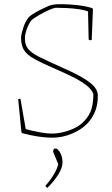

<svg xmlns="http://www.w3.org/2000/svg" viewBox="-20 -667 549 940"><path d="M238 7Q201 7 163.5 1Q126 -5 89 -15L85 -19L70 -172L69 -182L80 -184L106 -35Q116 -32 137.5 -27Q159 -22 185.5 -17.5Q212 -13 235 -13Q275 -13 321 -29.5Q367 -46 394 -76Q418 -102 427.5 -132.5Q437 -163 437 -207Q428 -231 400.5 -251.5Q373 -272 335.5 -290.5Q298 -309 259 -326Q187 -357 149 -378Q111 -399 97 -422.5Q83 -446 83 -483Q84 -501 94 -531.5Q104 -562 120 -582Q125 -588 140.5 -598Q156 -608 175.5 -618Q195 -628 212.5 -635.5Q230 -643 239 -644Q253 -647 287 -646.5Q321 -646 361 -641.5Q401 -637 432 -627L435 -621L429 -471L419 -470L414 -474L411 -611Q394 -618 366 -622Q338 -626 308 -627.5Q278 -629 254 -629Q247 -629 229.5 -622Q212 -615 192 -604.5Q172 -594 155.5 -583.5Q139 -573 133 -567Q120 -549 111 -524Q102 -499 102 -482Q101 -449 117 -428.5Q133 -408 172 -388.5Q211 -369 278 -339Q356 -305 394.5 -280.5Q433 -256 446 -237Q459 -218 459 -199Q459 -153 445 -120Q431 -87 409 -64Q379 -32 332 -12.5Q285 7 238 7ZM212 253Q210 252 206 248Q202 244 202 243Q228 214 245 184.5Q262 155 265 136L240 76Q241 72 241.5 69Q242 66 243 62Q248 60 256 60Q268 67 277 85.5Q286 104 286 127Q286 155 265 188Q244 221 212 253Z"/></svg>

Font: Labrada Thin
Style: Regular
Weight: 100
Designer: Mercedes Jáuregui
Foundry: Omnibus-Type Team
Version: Version 1.000; ttfautohint (v1.8.4.7-5d5b)